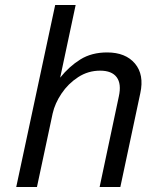

<svg xmlns="http://www.w3.org/2000/svg" viewBox="-20 -749 658 769"><path d="M45 0 201 -729H283L221 -438Q257 -483 302 -511Q347 -539 409 -539Q483 -539 520.5 -494.5Q558 -450 542 -376L462 0H379L456 -363Q467 -413 447.5 -439.5Q428 -466 381 -466Q333 -466 293 -440Q253 -414 226.5 -374.5Q200 -335 191 -295L128 0Z"/></svg>

Font: Fragment Mono
Style: Italic
Weight: 400
Italic angle: -12°
Designer: Wei Huang based on Nimbus Sans by URW Studio, based on Helvetica by Max Miedinger.
Foundry: Wei Huang
Version: Version 1.011; ttfautohint (v1.8.4.7-5d5b)